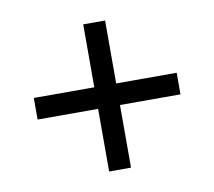

<svg xmlns="http://www.w3.org/2000/svg" viewBox="-61 -664 694 622"><g transform="rotate(-10 286.0 -353.0)"><path d="M250 -111V-317H51V-388H250V-595H322V-388H521V-317H322V-111Z"/></g></svg>

Font: Noto Sans Malayalam
Style: Regular
Weight: 400
Designer: Jelle Bosma - Monotype Design Team
Foundry: Monotype Imaging Inc.
Version: Version 2.103